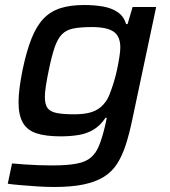

<svg xmlns="http://www.w3.org/2000/svg" viewBox="-20 -538 680 766"><path d="M196 208Q162 208 126.5 205.5Q91 203 60.5 200.5Q30 198 11 195L28 114Q50 116 77.5 118Q105 120 134 121Q163 122 188 122Q248 122 285 115Q322 108 342.5 90.5Q363 73 375 43.5Q387 14 398 -31Q400 -41 402.5 -51Q405 -61 406 -68H401Q380 -37 353.5 -21Q327 -5 294 0.5Q261 6 222 6Q163 6 126 -6Q89 -18 71.5 -48Q54 -78 54 -130Q54 -156 58 -187.5Q62 -219 70 -259Q86 -335 106 -385Q126 -435 154 -464Q182 -493 221.5 -505.5Q261 -518 316 -518Q357 -518 391 -512Q425 -506 449.5 -489.5Q474 -473 483 -442H489L509 -510H603L508 -62Q496 -4 481.5 40.5Q467 85 446.5 116.5Q426 148 393.5 168Q361 188 313 198Q265 208 196 208ZM274 -82Q308 -82 331 -87Q354 -92 370.5 -102.5Q387 -113 399 -129Q409 -141 417.5 -162.5Q426 -184 434 -210Q442 -236 447.5 -262.5Q453 -289 456.5 -312Q460 -335 460 -349Q460 -393 433.5 -411.5Q407 -430 347 -430Q302 -430 273.5 -424.5Q245 -419 227.5 -401.5Q210 -384 198 -349Q186 -314 174 -255Q167 -221 163 -195Q159 -169 159 -151Q159 -121 170 -106.5Q181 -92 207 -87Q233 -82 274 -82Z"/></svg>

Font: Saira SemiExpanded Medium
Style: Italic
Weight: 500
Width: 6
Italic angle: -12°
Designer: Hector Gatti with collaboration of the Omnibus-Type team
Foundry: Omnibus-Type
Version: Version 1.101